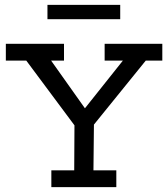

<svg xmlns="http://www.w3.org/2000/svg" viewBox="-20 -769 691 789"><path d="M4 -589H243V-520H190L329 -324L485 -520H410V-589H647V-520H579L366 -257L364 -69H458V0H191V-69H285L286 -254L88 -520H4ZM175 -749H474V-690H175Z"/></svg>

Font: Podkova
Style: Regular
Weight: 400
Designer: Ilya Yudin
Foundry: Cyreal (www.cyreal.org)
Version: Version 2.103